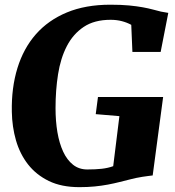

<svg xmlns="http://www.w3.org/2000/svg" viewBox="-20 -772 731 800"><path d="M29.3 -306.2Q27.3 -406.2 52.7 -488.5Q78.1 -570.8 129.6 -629.4Q181.2 -688 258.8 -720.2Q336.4 -752.4 439.5 -752.4Q484.9 -752.4 517.6 -749.3Q550.3 -746.1 574.5 -741.7Q598.6 -737.3 616.7 -732.4Q634.8 -727.5 650.9 -723.6L681.2 -718.3L649.4 -555.7H531.7L526.9 -668.5Q509.3 -678.2 487.8 -683.8Q466.3 -689.5 440.9 -689.5Q373 -689.5 328.9 -659.9Q284.7 -630.4 258.5 -579.8Q232.4 -529.3 221.9 -462.6Q211.4 -396 211.4 -321.3Q211.4 -267.6 219.2 -221.2Q227.1 -174.8 243.2 -140.1Q259.3 -105.5 284.2 -85.7Q309.1 -65.9 343.8 -65.9Q377.9 -65.9 404.1 -68.8Q430.2 -71.8 451.7 -79.6L477.5 -288.1L378.9 -296.4L388.2 -367.7H659.7L616.2 -41Q608.4 -40 596.9 -38.6Q585.4 -37.1 572.8 -35.2Q560.1 -33.2 547.1 -30.5Q534.2 -27.8 523.4 -24.9Q502 -19.5 478.8 -13.7Q455.6 -7.8 429.7 -2.9Q403.8 2 374.5 4.9Q345.2 7.8 311 7.8Q236.3 7.8 183.6 -17.8Q130.9 -43.5 96.9 -86.9Q63 -130.4 46.6 -187Q30.3 -243.7 29.3 -306.2ZM582.5 -616.7 572.3 -630.4Q575.2 -627 577.6 -623.5Q580.1 -620.1 582.5 -616.7Z"/></svg>

Font: Merriweather UltraBold
Style: Italic
Weight: 900
Italic angle: -7°
Designer: Eben Sorkin ( eben@eyebytes.com )
Foundry: Eben Sorkin ( eben@eyebytes.com )
Version: Version 1.52; ttfautohint (v1.4.1)